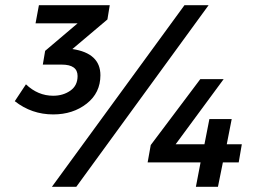

<svg xmlns="http://www.w3.org/2000/svg" viewBox="-20 -720 991 740"><path d="M185 -279Q102 -279 37 -330L80 -395Q126 -351 185 -351Q223 -351 251 -370.5Q279 -390 279 -427Q279 -471 218 -471H145L154 -524L279 -630H117L130 -700H403L394 -645L259 -531Q367 -515 367 -430Q367 -362 314 -320.5Q261 -279 185 -279ZM274 0H180L691 -700H784ZM820 0H735L753 -94H549L561 -161L752 -415H842L657 -164H768L787 -261H873L854 -164H912L900 -94H839Z"/></svg>

Font: Argentum Sans Medium
Style: Italic
Weight: 500
Italic angle: -11°
Designer: Julieta Ulanovsky (font), Cristiano Sobral (main changes and remaster)
Foundry: Julieta Ulanovsky (font), Cristiano Sobral (main changes and remaster)
Version: Version 2.007;June 15, 2022;FontCreator 14.0.0.2814 64-bit; 